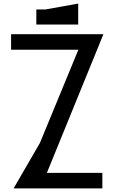

<svg xmlns="http://www.w3.org/2000/svg" viewBox="-20 -1053 640 1073"><path d="M417 -916V-1033L233 -1000H183V-916ZM42 -862V-775H418L203 -254L56 0H552V-87H242L558 -862Z"/></svg>

Font: BackOut Medium
Style: Regular
Weight: 500
Designer: Frank Adebiaye
Foundry: Velvetyne Type Foundry
Version: Version 2.000;hotconv 1.0.109;makeotfexe 2.5.65596